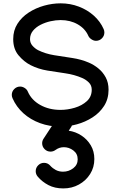

<svg xmlns="http://www.w3.org/2000/svg" viewBox="-20 -729 703 1121"><path d="M348.1 273.4Q381.3 273.4 407.5 253.4Q433.6 233.4 433.6 201.2Q433.6 168.5 408.2 149.4Q382.8 130.4 353 130.4Q326.2 130.4 304.2 146.5Q291 156.2 274.9 156.2Q254.9 156.2 240.5 141.8Q226.1 127.4 226.1 107.4Q226.1 93.3 234.4 80.6L313.5 -40Q319.3 -49.3 331.3 -56.2Q343.3 -63 354.5 -63Q374.5 -63 388.9 -48.6Q403.3 -34.2 403.3 -14.2Q403.3 0.5 395 13.2L381.3 34.2Q421.4 40 455.3 62.3Q489.3 84.5 510 119.4Q530.8 154.3 530.8 199.7Q530.8 248 506.3 286.9Q481.9 325.7 440.9 348.4Q399.9 371.1 349.6 371.1Q299.8 371.1 262.9 351.8Q226.1 332.5 200.7 302.7Q188.5 288.6 188.5 270.5Q188.5 250.5 202.9 236.1Q217.3 221.7 237.3 221.7Q259.3 221.7 274.4 239.3Q286.1 252.9 305.2 263.2Q324.2 273.4 348.1 273.4ZM334 -709.5Q390.1 -709.5 440.2 -690.4Q490.2 -671.4 527.8 -637.7Q565.4 -604 585 -559.6Q589.4 -549.8 589.4 -539.6Q589.4 -519.5 575 -505.1Q560.5 -490.7 540.5 -490.7Q527.3 -490.7 514.2 -499.3Q501 -507.8 495.6 -520Q477.1 -562 433.8 -586.9Q390.6 -611.8 334 -611.8Q306.2 -611.8 275.1 -605Q244.1 -598.1 216.8 -584.2Q189.5 -570.3 172.4 -549.3Q155.3 -528.3 155.3 -500.5Q155.3 -478 169.9 -461.7Q184.6 -445.3 202.6 -436Q245.1 -415 296.6 -406.7Q348.1 -398.4 400.9 -390.6Q453.6 -382.8 499 -363.3Q527.8 -351.1 554.2 -329.6Q580.6 -308.1 597.2 -277.3Q613.8 -246.6 613.8 -205.1Q613.8 -151.4 587.9 -110.8Q562 -70.3 520 -43.5Q478 -16.6 429 -3.2Q379.9 10.3 333 10.3Q269.5 10.3 213.9 -10Q158.2 -30.3 116.7 -67.6Q75.2 -105 53.2 -155.3Q48.8 -165 48.8 -174.8Q48.8 -194.8 63.2 -209.2Q77.6 -223.6 97.7 -223.6Q111.3 -223.6 124.5 -215.1Q137.7 -206.5 142.6 -193.8Q164.1 -144.5 215.3 -116Q266.6 -87.4 333 -87.4Q374.5 -87.4 416.5 -99.9Q458.5 -112.3 487.1 -138.4Q515.6 -164.6 515.6 -205.1Q515.6 -231 498.3 -247.8Q481 -264.6 460.4 -273.4Q414.1 -293.5 361.3 -301Q308.6 -308.6 256.3 -317.1Q204.1 -325.7 158.7 -348.6Q120.1 -368.2 88.6 -405.5Q57.1 -442.9 57.1 -500.5Q57.1 -551.3 81.8 -590.1Q106.4 -628.9 147.2 -655.5Q188 -682.1 236.8 -695.8Q285.6 -709.5 334 -709.5Z"/></svg>

Font: Manjari
Style: Bold
Weight: 700
Designer: Santhosh Thottingal <santhosh.thottingal@gmail.com>
Version: Version 2.000